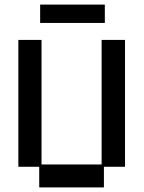

<svg xmlns="http://www.w3.org/2000/svg" viewBox="-20 -805 626 837"><path d="M151 12V-78H60V-631H161V-88H423V-631H525V-78H433V12ZM155 -705V-785H437V-705Z"/></svg>

Font: Pixelify Sans
Style: Regular
Weight: 400
Designer: Stefie Justprince
Foundry: Typecalism Foundryline
Version: Version 1.000;February 13, 2025;FontCreator 15.0.0.3015 64-b